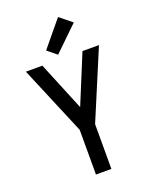

<svg xmlns="http://www.w3.org/2000/svg" viewBox="-176 -1076 928 1170"><g transform="rotate(-20 288.0 -490.5)"><path d="M238 0H338V-290L525 -735H418L288 -419L158 -735H51L238 -290ZM271 -765 428 -917 349 -981 211 -814Z"/></g></svg>

Font: Iosevka Sparkle Medium
Style: Regular
Weight: 500
Designer: Belleve Invis
Foundry: Belleve Invis
Version: Version 4.5.0; ttfautohint (v1.8.3)